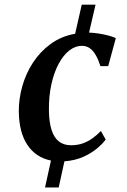

<svg xmlns="http://www.w3.org/2000/svg" viewBox="-20 -698 558 842"><path d="M177.5 124 203.5 6Q137.5 -7 100.5 -62Q63.5 -117 62.5 -209Q62 -263.5 77.5 -319Q93 -374.5 124.2 -422.8Q155.5 -471 201.8 -505Q248 -539 309.5 -550L338.5 -677.5H399L370.5 -555Q389.5 -554.5 411 -551.2Q432.5 -548 453 -542.8Q473.5 -537.5 488 -531L454.5 -408H420.5Q411.5 -436 400.2 -455.8Q389 -475.5 374.2 -486.2Q359.5 -497 339 -497Q310 -497 283.8 -476.5Q257.5 -456 237.2 -418.2Q217 -380.5 205.5 -329Q194 -277.5 194.5 -216Q195 -163 206 -128.5Q217 -94 238.5 -77.5Q260 -61 291 -61Q320.5 -61 343.8 -69.5Q367 -78 386.2 -92Q405.5 -106 422.5 -123.5L443.5 -86Q430.5 -68 405.5 -47Q380.5 -26 344.8 -10Q309 6 262.5 9.5L237.5 124Z"/></svg>

Font: Merriweather 48pt SemiBold
Style: Italic
Weight: 600
Italic angle: -7.8°
Designer: Eben Sorkin
Foundry: Eben Sorkin
Version: Version 2.101